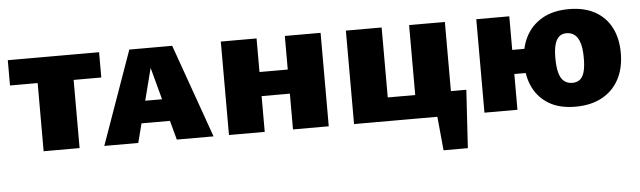

<svg xmlns="http://www.w3.org/2000/svg" viewBox="-44 -640 3226 968"><g transform="rotate(-5 1569.0 -156.0)"><path d="M157 0V-473H339V0ZM17 -345V-473H479V-345Z M464 0 632 -473H849L1017 0H831L713 -438H748L636 0ZM575 -97 616 -209H852L901 -97Z M1419 0V-473H1600V0ZM1095 0V-473H1276V0ZM1167 -181V-303H1526V-181Z M2048 0V-473H2229V0ZM1806 0V-119H2149V0ZM1728 0V-473H1909V0ZM2159 14V-123H2307L2227 14ZM2166 171 2138 -123H2307L2289 171Z M2388 0V-473H2555V0ZM2460 -181V-303H2741V-181ZM2848 10Q2769 10 2716 -21Q2663 -52 2636 -106Q2609 -160 2609 -231Q2609 -305 2637 -361.5Q2665 -418 2720.5 -450.5Q2776 -483 2857 -483Q2935 -483 2989 -453Q3043 -423 3071 -368.5Q3099 -314 3099 -240Q3099 -163 3069 -107Q3039 -51 2983 -20.5Q2927 10 2848 10ZM2843 -111Q2865 -111 2880.5 -122.5Q2896 -134 2903.5 -160.5Q2911 -187 2911 -231Q2911 -278 2902 -307Q2893 -336 2876 -349.5Q2859 -363 2835 -363Q2812 -363 2797.5 -350.5Q2783 -338 2775.5 -312Q2768 -286 2768 -243Q2768 -198 2776 -168.5Q2784 -139 2801 -125Q2818 -111 2843 -111Z"/></g></svg>

Font: Ysabeau SC Black
Style: Regular
Weight: 900
Designer: Christian Thalmann (Catharsis Fonts)
Version: Version 2.001;gftools[0.9.30]; featfreeze: smcp